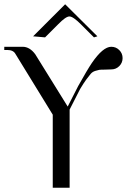

<svg xmlns="http://www.w3.org/2000/svg" viewBox="-47 -879 628 899"><path d="M108 -709 258 -859 409 -709 393 -704 332 -765Q295 -802 278 -802Q261 -802 225 -765L164 -704ZM319 -476Q362 -553 383 -584Q435 -660 474 -660Q496 -660 511.5 -644.5Q527 -629 527 -607Q527 -585 511.5 -569.5Q496 -554 474 -554Q463 -553 443.5 -553Q424 -553 418 -552Q412 -551 399 -547Q386 -543 377.5 -533Q369 -523 356.5 -506Q344 -489 328 -462L279 -366V0H200V-342L25 -627Q15 -645 -13 -645H-27V-660H59Q92 -660 118 -625L270 -380Z"/></svg>

Font: kawoszeh
Style: Medium
Weight: 500
Version: Version 000.030